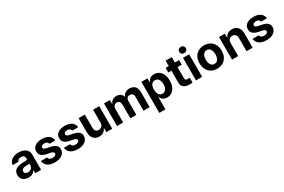

<svg xmlns="http://www.w3.org/2000/svg" viewBox="143 -2229 5787 3910"><g transform="rotate(-30 3036.5 -274.0)"><path d="M228.5 -311.5Q282.2 -314.9 360.4 -318.4V-361.3Q359.4 -394.5 337.4 -413.1Q315.4 -431.6 275.4 -431.6Q239.3 -431.6 216.3 -416Q193.4 -400.4 187.5 -373H49.8Q54.2 -419.9 82.3 -457Q110.4 -494.1 160.6 -515.6Q210.9 -537.1 279.3 -537.1Q339.8 -537.1 390.9 -518.1Q441.9 -499 472.9 -458.7Q503.9 -418.5 503.9 -357.4V0H367.2V-73.2H363.3Q342.3 -34.7 303.5 -12.5Q264.6 9.8 208 9.8Q156.2 9.8 116.5 -8.1Q76.7 -25.9 54 -61.5Q31.2 -97.2 31.2 -148.4Q31.2 -230.5 86.4 -268.6Q141.6 -306.6 228.5 -311.5ZM249 -89.8Q281.2 -89.8 306.9 -103Q332.5 -116.2 346.7 -139.2Q360.8 -162.1 360.4 -189.5V-228Q337.4 -227.5 303.7 -225.6Q270 -223.6 252 -221.7Q213.9 -217.8 191.9 -200.2Q169.9 -182.6 169.9 -152.3Q169.9 -122.6 191.7 -106.2Q213.4 -89.8 249 -89.8Z M830.1 -434.6Q806.6 -434.6 787.8 -427.5Q769 -420.4 758.3 -408Q747.6 -395.5 748 -379.9Q746.6 -342.3 816.4 -327.1L911.1 -307.6Q988.3 -291.5 1026.1 -256.3Q1064 -221.2 1064.5 -164.1Q1064 -112.3 1034.4 -72.8Q1004.9 -33.2 951.7 -11.2Q898.4 10.7 829.1 10.7Q758.3 10.7 706.5 -9.5Q654.8 -29.8 625.2 -67.6Q595.7 -105.5 589.8 -157.2H735.4Q740.2 -126 764.6 -109.9Q789.1 -93.8 829.1 -93.8Q868.7 -93.8 892.8 -108.9Q917 -124 917 -149.4Q917 -169.9 899.7 -182.9Q882.3 -195.8 844.7 -204.1L756.8 -221.7Q681.6 -236.3 642.6 -274.9Q603.5 -313.5 604.5 -372.1Q604 -422.4 631.3 -459.7Q658.7 -497.1 709.5 -517.1Q760.3 -537.1 828.1 -537.1Q894 -537.1 943.4 -517.1Q992.7 -497.1 1020.8 -460.2Q1048.8 -423.3 1052.7 -373H917Q912.6 -400.9 889.2 -417.7Q865.7 -434.6 830.1 -434.6Z M1369.1 -434.6Q1345.7 -434.6 1326.9 -427.5Q1308.1 -420.4 1297.4 -408Q1286.6 -395.5 1287.1 -379.9Q1285.6 -342.3 1355.5 -327.1L1450.2 -307.6Q1527.3 -291.5 1565.2 -256.3Q1603 -221.2 1603.5 -164.1Q1603 -112.3 1573.5 -72.8Q1543.9 -33.2 1490.7 -11.2Q1437.5 10.7 1368.2 10.7Q1297.4 10.7 1245.6 -9.5Q1193.8 -29.8 1164.3 -67.6Q1134.8 -105.5 1128.9 -157.2H1274.4Q1279.3 -126 1303.7 -109.9Q1328.1 -93.8 1368.2 -93.8Q1407.7 -93.8 1431.9 -108.9Q1456.1 -124 1456.1 -149.4Q1456.1 -169.9 1438.7 -182.9Q1421.4 -195.8 1383.8 -204.1L1295.9 -221.7Q1220.7 -236.3 1181.6 -274.9Q1142.6 -313.5 1143.6 -372.1Q1143.1 -422.4 1170.4 -459.7Q1197.8 -497.1 1248.5 -517.1Q1299.3 -537.1 1367.2 -537.1Q1433.1 -537.1 1482.4 -517.1Q1531.7 -497.1 1559.8 -460.2Q1587.9 -423.3 1591.8 -373H1456.1Q1451.7 -400.9 1428.2 -417.7Q1404.8 -434.6 1369.1 -434.6Z M2032.2 -530.3H2176.8V0H2038.1V-95.7H2032.2Q2013.2 -48.3 1971.4 -20.8Q1929.7 6.8 1871.1 6.8Q1817.9 6.8 1777.6 -17.1Q1737.3 -41 1714.8 -86.2Q1692.4 -131.3 1692.4 -192.4V-530.3H1836.9V-217.8Q1836.9 -170.9 1862.1 -143.1Q1887.2 -115.2 1929.7 -115.2Q1957 -115.2 1980.5 -128.2Q2003.9 -141.1 2018.1 -166Q2032.2 -190.9 2032.2 -225.6Z M2289.1 -530.3H2426.8V-437.5H2432.6Q2449.7 -483.9 2488.3 -510.5Q2526.9 -537.1 2580.1 -537.1Q2634.8 -537.1 2673.1 -510.5Q2711.4 -483.9 2724.6 -437.5H2729.5Q2746.6 -483.4 2789.1 -510.3Q2831.5 -537.1 2889.6 -537.1Q2939 -537.1 2976.8 -515.9Q3014.6 -494.6 3035.6 -453.9Q3056.6 -413.1 3056.6 -356.4V0H2912.1V-328.1Q2912.1 -372.1 2889.4 -395Q2866.7 -418 2829.1 -418Q2788.6 -418 2765.9 -392.3Q2743.2 -366.7 2743.2 -324.2V0H2602.5V-332Q2602.5 -371.1 2580.1 -394.5Q2557.6 -418 2520.5 -418Q2496.1 -418 2476.3 -405.5Q2456.5 -393.1 2445.1 -370.6Q2433.6 -348.1 2433.6 -318.4V0H2289.1Z M3168 -530.3H3310.5V-441.4H3316.4Q3334.5 -481.4 3371.1 -509.3Q3407.7 -537.1 3467.8 -537.1Q3527.8 -537.1 3576.7 -506.1Q3625.5 -475.1 3654.1 -413.8Q3682.6 -352.5 3682.6 -264.6Q3682.6 -178.7 3654.5 -116.9Q3626.5 -55.2 3577.9 -23.2Q3529.3 8.8 3467.8 8.8Q3408.7 8.8 3371.8 -18.3Q3335 -45.4 3316.4 -85H3312.5V199.2H3168ZM3421.9 -106.4Q3476.1 -106.4 3505.6 -149.9Q3535.2 -193.4 3535.2 -265.6Q3535.2 -336.9 3505.6 -379.4Q3476.1 -421.9 3421.9 -421.9Q3368.2 -421.9 3338.9 -380.1Q3309.6 -338.4 3309.6 -265.6Q3309.6 -217.8 3322.8 -181.9Q3335.9 -146 3361.3 -126.2Q3386.7 -106.4 3421.9 -106.4Z M4055.7 -421.9H3956.1V-163.1Q3956.1 -133.8 3968.8 -122.1Q3981.4 -110.4 4005.9 -109.4Q4037.1 -109.4 4063.5 -112.3V2Q4037.6 6.8 3986.3 6.8Q3904.8 6.8 3857.9 -30.8Q3811 -68.4 3811.5 -142.6V-421.9H3738.3V-530.3H3811.5V-657.2H3956.1V-530.3H4055.7Z M4146.5 -530.3H4291V0H4146.5ZM4139.6 -672.9Q4139.6 -692.9 4150.1 -710Q4160.6 -727.1 4179 -737.1Q4197.3 -747.1 4218.8 -747.1Q4239.7 -747.1 4257.8 -737.1Q4275.9 -727.1 4286.4 -710Q4296.9 -692.9 4296.9 -672.9Q4296.9 -653.3 4286.4 -636.5Q4275.9 -619.6 4257.8 -609.6Q4239.7 -599.6 4218.8 -599.6Q4197.3 -599.6 4179 -609.6Q4160.6 -619.6 4150.1 -636.5Q4139.6 -653.3 4139.6 -672.9Z M4381.8 -263.7Q4381.8 -345.2 4413.3 -407.2Q4444.8 -469.2 4503.7 -503.2Q4562.5 -537.1 4641.6 -537.1Q4720.7 -537.1 4779.8 -503.2Q4838.9 -469.2 4870.6 -407.2Q4902.3 -345.2 4902.3 -263.7Q4902.3 -182.1 4870.6 -119.9Q4838.9 -57.6 4779.8 -23.4Q4720.7 10.7 4641.6 10.7Q4562.5 10.7 4503.9 -23.4Q4445.3 -57.6 4413.6 -119.9Q4381.8 -182.1 4381.8 -263.7ZM4754.9 -263.7Q4754.9 -311 4742.2 -347.9Q4729.5 -384.8 4704.1 -405.8Q4678.7 -426.8 4642.6 -426.8Q4606 -426.8 4580.3 -405.8Q4554.7 -384.8 4541.5 -347.9Q4528.3 -311 4528.3 -263.7Q4528.3 -216.8 4541.5 -179.9Q4554.7 -143.1 4580.3 -122.3Q4606 -101.6 4642.6 -101.6Q4678.7 -101.6 4704.1 -122.3Q4729.5 -143.1 4742.2 -179.7Q4754.9 -216.3 4754.9 -263.7Z M5137.7 0H4993.2V-530.3H5130.9V-437.5H5136.7Q5155.3 -484.4 5196.8 -510.7Q5238.3 -537.1 5295.9 -537.1Q5351.1 -537.1 5392.6 -513.2Q5434.1 -489.3 5456.5 -444.1Q5479 -398.9 5478.5 -337.9V0H5335V-312.5Q5335 -361.3 5309.6 -389.2Q5284.2 -417 5239.3 -417Q5192.9 -417 5165.3 -387.7Q5137.7 -358.4 5137.7 -306.6Z M5806.6 -434.6Q5783.2 -434.6 5764.4 -427.5Q5745.6 -420.4 5734.9 -408Q5724.1 -395.5 5724.6 -379.9Q5723.1 -342.3 5793 -327.1L5887.7 -307.6Q5964.8 -291.5 6002.7 -256.3Q6040.5 -221.2 6041 -164.1Q6040.5 -112.3 6011 -72.8Q5981.4 -33.2 5928.2 -11.2Q5875 10.7 5805.7 10.7Q5734.9 10.7 5683.1 -9.5Q5631.3 -29.8 5601.8 -67.6Q5572.3 -105.5 5566.4 -157.2H5711.9Q5716.8 -126 5741.2 -109.9Q5765.6 -93.8 5805.7 -93.8Q5845.2 -93.8 5869.4 -108.9Q5893.6 -124 5893.6 -149.4Q5893.6 -169.9 5876.2 -182.9Q5858.9 -195.8 5821.3 -204.1L5733.4 -221.7Q5658.2 -236.3 5619.1 -274.9Q5580.1 -313.5 5581.1 -372.1Q5580.6 -422.4 5607.9 -459.7Q5635.3 -497.1 5686 -517.1Q5736.8 -537.1 5804.7 -537.1Q5870.6 -537.1 5919.9 -517.1Q5969.2 -497.1 5997.3 -460.2Q6025.4 -423.3 6029.3 -373H5893.6Q5889.2 -400.9 5865.7 -417.7Q5842.3 -434.6 5806.6 -434.6Z"/></g></svg>

Font: Pretendard
Style: Bold
Weight: 700
Designer: Base glyphs from Inter by Rasmus Andersson; Hangeul glyphs from Noto Sans CJK(Source Han Sans) by Jang Soo-young and Kan
Foundry: Kil Hyung-jin
Version: Version 1.309